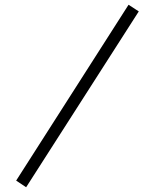

<svg xmlns="http://www.w3.org/2000/svg" viewBox="-20 -768 654 808"><path d="M90 20 48 -8 521 -748 564 -720Z"/></svg>

Font: Zen Old Mincho Medium
Style: Regular
Weight: 500
Designer: Yoshimichi Ohira
Foundry: Positype
Version: Version 1.500